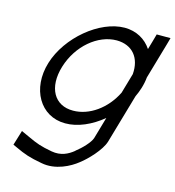

<svg xmlns="http://www.w3.org/2000/svg" viewBox="-124 -697 978 1074"><g transform="rotate(15 365.0 -160.0)"><path d="M106.2 -282C154.8 -441 323.9 -582 468.2 -583C536.5 -583 590.8 -551.3 624.1 -501.3L638.8 -552L650.3 -593H730.3L719.4 -554L659.3 -346.4C657.3 -325.5 653 -303.9 646.2 -282C640.6 -263.8 633.5 -245.8 625.1 -228.2L542.6 57C527 108 460.6 178 419.1 209C379.3 241 298.6 286 213.8 269C141.7 256 111.1 245 57.7 220L35.8 210L62.1 124L110.4 146C162 170 186.3 179 251.6 191C306.5 201 347 180 378.9 154L379.2 153C413.2 127 454.3 84 462.6 57L498.9 -68.6C433.2 -14.1 355.8 20.5 283.9 20C138.9 20 57.3 -122 106.2 -282ZM186.2 -282C146.5 -152 200 -59 308.3 -60C401.5 -60 495.2 -126.4 544.9 -227.5L578.5 -343.7C586.4 -439.1 535 -502.2 443.8 -503C334.8 -503 225.7 -411 186.2 -282Z"/></g></svg>

Font: Nordica Plus
Style: NordicaClassicLightObl
Weight: 300
Version: Version 1.01